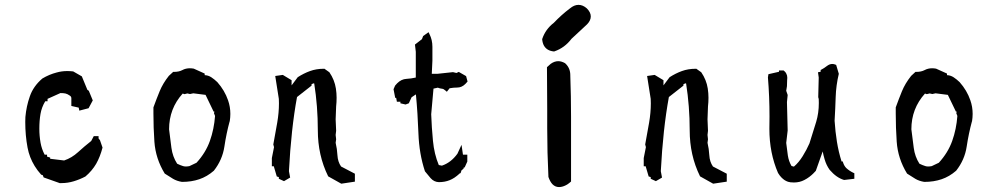

<svg xmlns="http://www.w3.org/2000/svg" viewBox="-20 -737 4055 779"><path d="M82.5 -242.2Q82.5 -252 83 -261.7V-262.2Q86.9 -306.2 101.1 -346.2Q115.2 -387.2 151.9 -418.5Q179.7 -435.1 210 -442.9Q230.5 -448.7 252.9 -448.7Q263.7 -448.7 276.9 -447.3L312 -427.2L334.5 -372.6L340.3 -368.7L356.4 -329.6L339.4 -297.9L301.8 -288.1L299.3 -300.3L269.5 -307.1V-338.4Q269.5 -345.2 263.2 -349.1Q253.4 -356 245.4 -357.7Q237.3 -359.4 225.1 -359.4L172.9 -335.9V-326.2H163.6Q148.9 -301.8 144.3 -274.7Q139.6 -247.6 139.6 -214.8Q139.6 -186 144.5 -158.2Q148.9 -132.8 161.1 -109.4H170.9V-101.6L183.6 -97.7V-92.8L240.2 -85.9Q271 -96.2 296.6 -119.6Q322.3 -143.1 350.1 -165L360.4 -184.6H379.9V-175.3L385.7 -168L396 -138.2Q386.2 -100.6 370.1 -72.3Q353.5 -43.9 326.7 -21Q304.7 -9.3 279.8 -1.7Q254.9 5.9 229.5 5.9H223.6H222.2L157.2 -17.1L153.3 -26.4L147 -28.3Q131.3 -45.9 120.6 -63.5Q99.1 -98.6 91.8 -138.2Q82.5 -187.5 82.5 -242.2Z M602.5 -276.4Q602.5 -288.1 602.5 -301.3Q614.7 -335 627.7 -366.7Q640.6 -398.4 665 -429.2L682.6 -445.3H685.5Q706.1 -445.3 719.7 -452.6Q733.4 -460 750 -460Q757.3 -460 766.1 -458.5L810.5 -438.5V-433.6V-432.1Q824.7 -431.6 837.2 -423.6Q849.6 -415.5 861.8 -403.8Q891.6 -370.1 905.3 -330.1Q914.6 -303.7 914.6 -274.9Q914.6 -260.3 912.1 -244.6L911.6 -244.1Q898.4 -195.8 890.4 -142.1Q882.3 -88.4 847.7 -44.4Q820.3 -20.5 788.6 -9.8Q756.8 1 718.8 1H718.3Q697.3 -2.4 682.1 -11.5Q667 -20.5 648.4 -32.7Q611.3 -93.3 606.4 -162.1Q602.5 -218.3 602.5 -276.4ZM721.2 -357.4Q666 -296.4 666 -212.4Q670.9 -172.9 675.5 -137.2Q680.2 -101.6 698.7 -72.8Q711.9 -66.4 723.1 -63Q728 -61.5 734.4 -61.5Q740.7 -61.5 748.5 -63L777.3 -76.7Q814.5 -117.2 831.5 -165Q848.6 -212.9 852.5 -266.6L848.1 -277.8L850.1 -284.2H846.7L814 -352.1L764.2 -358.4L751 -355.5L740.2 -357.9L728.5 -355Z M1269.5 -208.5Q1269.5 -305.7 1254.9 -398.4L1252.4 -398.9L1244.1 -395.5V-393.6V-389.6L1185.1 -343.3Q1161.1 -212.9 1152.3 -42.5L1157.2 -16.6L1132.3 -2L1111.3 -11.7V-18.6L1103 -21L1090.8 -62.5H1083V-95.7L1091.8 -140.1L1088.9 -150.9Q1097.7 -197.8 1104.7 -238.8Q1111.8 -279.8 1111.8 -317.4Q1111.8 -326.7 1111.3 -335.9L1096.7 -428.7L1127.4 -433.1L1163.1 -411.6V-407.2V-390.6L1188 -423.8Q1212.4 -439.5 1237.8 -448.7Q1263.2 -458 1293.9 -458H1296.4L1316.4 -443.8Q1337.4 -413.1 1342.8 -377.9Q1345.7 -358.9 1345.7 -340.6Q1345.7 -322.3 1343.8 -305.2L1341.8 -252.9L1343.8 -206.5L1341.8 -189.5L1343.8 -171.9L1341.8 -157.7Q1347.7 -133.3 1349.1 -106.9Q1350.6 -80.6 1363.8 -61.5L1419.9 -32.2V-27.3V0L1364.7 8.3L1311.5 -21.5Q1290 -65.4 1279.8 -111.6Q1269.5 -157.7 1269.5 -208.5Z M1734.4 -546.9V-491.2L1731.9 -437.5H1754.4L1817.9 -444.3L1832 -440.9L1841.3 -445.3L1871.1 -428.2L1877 -406.2Q1871.6 -399.9 1868.2 -396.5Q1853.5 -381.8 1835.4 -381.8Q1819.8 -381.8 1804.2 -378.9L1793 -364.7L1786.6 -370.1Q1779.8 -376.5 1773.4 -377Q1764.6 -377.9 1756.3 -381.3L1738.8 -377.4L1729.5 -273.4Q1731.4 -220.2 1736.6 -166Q1741.7 -111.8 1760.3 -67.4L1772.9 -64.9Q1809.6 -77.1 1835.9 -113.3L1852.5 -149.4L1858.4 -109.4H1868.2H1876V-81.5L1865.2 -57.6H1861.8L1860.4 -52.2L1852.5 -45.9L1848.6 -34.2H1845.7V-33.7Q1833.5 -22.5 1823.7 -16.1Q1814 -9.8 1804.2 -5.9Q1784.7 2 1760.7 2Q1741.2 1.5 1727.1 -14.2Q1715.8 -27.3 1704.1 -42Q1680.7 -112.8 1677.7 -195.3Q1674.8 -277.8 1667.5 -353.5H1666.5L1649.9 -342.3L1638.7 -317.9L1625.5 -313L1604.5 -317.9V-324.2H1590.3L1587.4 -339.8H1583.5L1576.7 -375L1583 -389.6Q1587.4 -395 1591.3 -398.9Q1608.4 -416 1628.9 -417Q1647.5 -418 1667 -422.4V-526.9L1663.6 -556.2L1691.9 -578.1L1696.8 -590.8L1718.8 -606.4L1722.7 -598.1Q1734.4 -575.2 1734.4 -546.9Z M2360.8 -703.1Q2377 -687 2377 -670.4Q2377 -653.8 2361.8 -638.2Q2330.6 -608.9 2298.8 -579.6Q2271 -543 2230 -528.8L2228.5 -528.3H2226.6Q2198.7 -531.2 2187 -551.8Q2181.2 -562 2179.7 -578.1L2180.2 -579.6Q2193.4 -618.7 2227.1 -644.5Q2257.8 -676.8 2292 -702.6Q2309.6 -717.3 2327.1 -717.3Q2344.7 -717.3 2360.8 -703.1ZM2245.1 -488.8Q2257.8 -488.8 2272 -481Q2274.4 -479 2275.4 -478Q2293.9 -459.5 2293.9 -432.1Q2293.9 -431.2 2293.9 -429.7Q2296.9 -346.7 2296.9 -263.7Q2296.9 -242.7 2296.9 -221.7V-0.5Q2288.1 7.3 2281.2 11.7Q2263.7 22 2248.3 22Q2232.9 22 2221.7 10.7Q2211.9 0.5 2205.1 -19Q2200.2 -119.1 2200.2 -216.8Q2200.2 -232.9 2200.2 -293.7Q2200.2 -354.5 2199.2 -464.4Q2210.4 -475.1 2214.4 -478Q2229.5 -488.8 2245.1 -488.8Z M2778.3 -208.5Q2778.3 -305.7 2763.7 -398.4L2761.2 -398.9L2752.9 -395.5V-393.6V-389.6L2693.8 -343.3Q2669.9 -212.9 2661.1 -42.5L2666 -16.6L2641.1 -2L2620.1 -11.7V-18.6L2611.8 -21L2599.6 -62.5H2591.8V-95.7L2600.6 -140.1L2597.7 -150.9Q2606.4 -197.8 2613.5 -238.8Q2620.6 -279.8 2620.6 -317.4Q2620.6 -326.7 2620.1 -335.9L2605.5 -428.7L2636.2 -433.1L2671.9 -411.6V-407.2V-390.6L2696.8 -423.8Q2721.2 -439.5 2746.6 -448.7Q2772 -458 2802.7 -458H2805.2L2825.2 -443.8Q2846.2 -413.1 2851.6 -377.9Q2854.5 -358.9 2854.5 -340.6Q2854.5 -322.3 2852.5 -305.2L2850.6 -252.9L2852.5 -206.5L2850.6 -189.5L2852.5 -171.9L2850.6 -157.7Q2856.4 -133.3 2857.9 -106.9Q2859.4 -80.6 2872.6 -61.5L2928.7 -32.2V-27.3V0L2873.5 8.3L2820.3 -21.5Q2798.8 -65.4 2788.6 -111.6Q2778.3 -157.7 2778.3 -208.5Z M3101.6 -213.9 3102.1 -264.6Q3102.1 -345.2 3095.7 -422.9L3097.7 -436L3140.6 -445.8V-451.2H3159.2Q3162.6 -448.2 3165.3 -445.6Q3168 -442.9 3170.4 -438Q3174.3 -430.7 3174.3 -421.4Q3174.3 -419.4 3173.6 -410.6Q3172.9 -401.9 3172.9 -387.7V-387.2L3169.9 -368.7L3175.8 -351.6L3172.9 -322.8L3175.8 -207.5L3169.9 -157.2Q3172.9 -130.4 3176.5 -106.4Q3180.2 -82.5 3191.4 -63.5L3201.2 -61Q3220.7 -77.6 3236.8 -103.5Q3252.9 -129.4 3264.2 -155.3Q3277.8 -197.8 3291.5 -242.7Q3302.2 -278.3 3302.2 -318.8Q3302.2 -327.1 3301.8 -335.4L3299.8 -342.8L3301.8 -422.4L3298.8 -443.8L3309.6 -445.8V-453.1L3313.5 -455.1Q3323.7 -460.4 3334.7 -469Q3345.7 -477.5 3356.9 -477.5Q3362.8 -477.5 3368.7 -475.1L3372.6 -473.6L3383.3 -437.5Q3372.1 -390.6 3370.6 -343.3Q3369.1 -295.9 3366.2 -247.1Q3369.1 -202.6 3375.7 -161.6Q3382.3 -120.6 3394.5 -82H3399.4L3400.9 -76.7Q3405.3 -63.5 3413.6 -55.2Q3426.3 -43.5 3441.9 -36.1L3446.3 -34.2V-11.7L3404.8 -6.8Q3374 -15.6 3346.2 -47.9Q3332.5 -66.9 3325.7 -90.8Q3320.8 -106.9 3317.9 -122.6L3290 -43.9Q3285.6 -39.1 3279.3 -32.7Q3272.9 -26.4 3263.7 -19.3Q3254.4 -12.2 3243.7 -6.8Q3224.6 3.4 3201.2 3.4Q3185.5 3.4 3177.2 0.5Q3168.9 -2.4 3162.8 -6.6Q3156.7 -10.7 3150.4 -17.1Q3144 -23.4 3136.7 -35.2Q3101.6 -116.2 3101.6 -213.9Z M3614.3 -276.4Q3614.3 -288.1 3614.3 -301.3Q3626.5 -335 3639.4 -366.7Q3652.3 -398.4 3676.8 -429.2L3694.3 -445.3H3697.3Q3717.8 -445.3 3731.4 -452.6Q3745.1 -460 3761.7 -460Q3769 -460 3777.8 -458.5L3822.3 -438.5V-433.6V-432.1Q3836.4 -431.6 3848.9 -423.6Q3861.3 -415.5 3873.5 -403.8Q3903.3 -370.1 3917 -330.1Q3926.3 -303.7 3926.3 -274.9Q3926.3 -260.3 3923.8 -244.6L3923.3 -244.1Q3910.2 -195.8 3902.1 -142.1Q3894 -88.4 3859.4 -44.4Q3832 -20.5 3800.3 -9.8Q3768.6 1 3730.5 1H3730Q3709 -2.4 3693.8 -11.5Q3678.7 -20.5 3660.2 -32.7Q3623 -93.3 3618.2 -162.1Q3614.3 -218.3 3614.3 -276.4ZM3732.9 -357.4Q3677.7 -296.4 3677.7 -212.4Q3682.6 -172.9 3687.3 -137.2Q3691.9 -101.6 3710.4 -72.8Q3723.6 -66.4 3734.9 -63Q3739.7 -61.5 3746.1 -61.5Q3752.4 -61.5 3760.3 -63L3789.1 -76.7Q3826.2 -117.2 3843.3 -165Q3860.4 -212.9 3864.3 -266.6L3859.9 -277.8L3861.8 -284.2H3858.4L3825.7 -352.1L3775.9 -358.4L3762.7 -355.5L3752 -357.9L3740.2 -355Z"/></svg>

Font: Bakudai
Style: Bold
Weight: 700
Version: Version 1.48